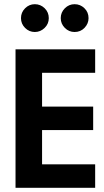

<svg xmlns="http://www.w3.org/2000/svg" viewBox="-20 -895 498 915"><path d="M433.5 0H54V-660H433.5V-548H180.5V-387H424V-275H180.5V-112H433.5ZM146 -742.5Q119 -742.5 99.5 -762Q80 -781.5 80 -808.5Q80 -836 99.5 -855.5Q119 -875 146 -875Q173 -875 192.8 -855.8Q212.5 -836.5 212.5 -808.5Q212.5 -781 192.5 -761.8Q172.5 -742.5 146 -742.5ZM335.5 -742.5Q308.5 -742.5 289 -762Q269.5 -781.5 269.5 -808.5Q269.5 -836 289 -855.5Q308.5 -875 335.5 -875Q362.5 -875 382.2 -856Q402 -837 402 -808.5Q402 -782.5 383 -762.5Q364 -742.5 335.5 -742.5Z"/></svg>

Font: Lucymar Sans SemiBold
Style: Regular
Weight: 600
Foundry: The League of Moveable Type (original font) / Main changes by Cristiano Sobral with portions from Mirco Monsees
Version: Version 2.001;August 30, 2020;FontCreator 13.0.0.2681 64-bit